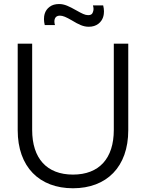

<svg xmlns="http://www.w3.org/2000/svg" viewBox="-20 -942 742 976"><path d="M431 -806C450.5 -806 467 -811 480 -821C505.5 -840.5 508.5 -868 508.5 -884.5C508.5 -894 507 -904 504.5 -914.5H452.5C454.5 -908 455.5 -901.5 455.5 -896C455.5 -890 454 -883.5 450.5 -876C447 -868.5 439.5 -865 428 -865C412 -865 397 -873 367.5 -889.5C331 -910 308 -921.5 280.5 -921.5C261 -921.5 245 -917 232.5 -907.5C206.5 -888.5 203.5 -861 203.5 -844.5C203.5 -835 205 -825 207.5 -814.5H259.5C257.5 -820.5 256.5 -826.5 256.5 -832.5C256.5 -836 256 -862.5 284 -862.5C300 -862.5 316.5 -855 345 -838.5C380.5 -817 403.5 -806 431 -806ZM351 15C522 15 632 -93.5 632 -280V-720H558.5V-281.5C558.5 -136.5 484 -54.5 351 -54.5C218 -54.5 143.5 -136.5 143.5 -281.5V-720H70V-280C70 -93.5 180 15 351 15Z"/></svg>

Font: Vela Sans
Style: Regular
Weight: 400
Designer: Principal design: Mikhail Sharanda - project Manrope.
Design modification: Ravid Balaliev
Foundry: Mikhail Sharanda
Version: Version 1.001